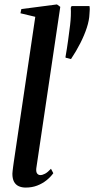

<svg xmlns="http://www.w3.org/2000/svg" viewBox="-20 -837 426 868"><path d="M144 -75.5Q142.5 -59.5 148 -52.5Q153.5 -45.5 162.5 -45.5Q172 -45.5 183.8 -51.8Q195.5 -58 210.5 -74L221 -54Q208.5 -36.5 190 -21.8Q171.5 -7 148 2Q124.5 11 96 11Q78.5 11 64.8 4.8Q51 -1.5 43.5 -15.2Q36 -29 36 -51.5Q36 -56 37 -64Q38 -72 39.2 -82.2Q40.5 -92.5 42 -102.5L139.5 -761L72.5 -777L76.5 -796L237.5 -817L252.5 -806ZM301 -570 277 -576 276 -579Q283 -618.5 288 -655.5Q293 -692.5 297 -724.5Q299.5 -745.5 300.2 -765.2Q301 -785 300 -802L303.5 -809.5H384.5Q386 -801 385.8 -794.8Q385.5 -788.5 384.5 -774Q383.5 -745.5 372.5 -711.8Q361.5 -678 343.2 -642Q325 -606 301 -570Z"/></svg>

Font: Merriweather 120pt Medium
Style: Italic
Weight: 500
Italic angle: -7.8°
Version: Version 2.101